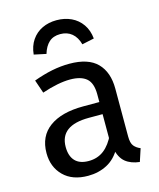

<svg xmlns="http://www.w3.org/2000/svg" viewBox="-115 -842 774 935"><g transform="rotate(-15 272.0 -374.0)"><path d="M265 -539Q360 -539 405 -493Q450 -447 450 -364V-123Q450 -89 462 -74.5Q474 -60 494 -52L473 12Q429 7 402 -15Q375 -37 365 -86L358 -123V-360Q358 -417 330.5 -440.5Q303 -464 248 -464Q219 -464 183 -457Q147 -450 106 -436L83 -503Q132 -521 176.5 -530Q221 -539 265 -539ZM277 -321H373V-260H289Q216 -260 179.5 -233Q143 -206 143 -152Q143 -106 166 -81.5Q189 -57 234 -57Q279 -57 311.5 -82Q344 -107 367 -157L379 -82Q352 -33 309 -10.5Q266 12 213 12Q134 12 89.5 -32.5Q45 -77 45 -147Q45 -232 106 -276.5Q167 -321 277 -321ZM259 -760Q219 -760 186.5 -744.5Q154 -729 133.5 -699Q113 -669 109 -627L170 -614Q181 -651 202.5 -670.5Q224 -690 259 -690Q294 -690 317.5 -670.5Q341 -651 351 -614L412 -627Q408 -669 387 -699Q366 -729 333 -744.5Q300 -760 259 -760Z"/></g></svg>

Font: Fira Sans Variable
Style: Regular
Weight: 400
Designer: Carrois Corporate & Edenspiekermann AG
Foundry: Carrois Corporate GbR & Edenspiekermann AG
Version: Version 4.202